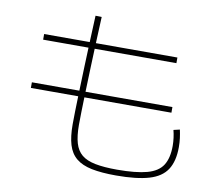

<svg xmlns="http://www.w3.org/2000/svg" viewBox="-88 -905 1176 1040"><g transform="rotate(10 500.0 -384.5)"><path d="M614 32Q534 32 480 21Q426 10 394 -16.5Q362 -43 348.5 -88Q335 -133 335 -200Q335 -224 336 -271.5Q337 -319 339 -382Q341 -445 343.5 -517Q346 -589 349 -662Q352 -735 355 -801L389 -800Q386 -735 383 -663Q380 -591 377.5 -519.5Q375 -448 373 -385Q371 -322 370 -274.5Q369 -227 369 -203Q369 -143 380.5 -103.5Q392 -64 419 -41.5Q446 -19 494 -9.5Q542 0 614 0Q718 0 778.5 -16.5Q839 -33 864 -72.5Q889 -112 889 -179Q889 -201 886 -223.5Q883 -246 878 -265L912 -273Q917 -250 920 -227Q923 -204 923 -178Q923 -101 893 -54.5Q863 -8 795 12Q727 32 614 32ZM78 -355V-386H851V-355ZM98 -624V-655H831V-624Z"/></g></svg>

Font: M PLUS 1 ExtraLight
Style: Regular
Weight: 250
Version: Version 1.001